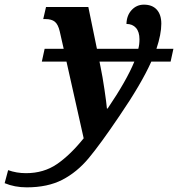

<svg xmlns="http://www.w3.org/2000/svg" viewBox="-177 -566 766 826"><path d="M557 -301H474Q431 -205 336 -66Q255 54 204.5 114.5Q154 175 91 207.5Q28 240 -62 240Q-114 240 -157 222L-142 166Q-106 179 -65 179Q11 179 68 140Q125 101 183 29L109 -301H3L15 -356H97L80 -431Q73 -461 59 -472.5Q45 -484 18 -484H9L21 -536H203L240 -356H418Q423 -374 423 -397Q423 -429 408 -446Q393 -463 367 -463Q368 -500 389.5 -523Q411 -546 442 -546Q478 -546 497.5 -524.5Q517 -503 517 -464Q517 -419 496 -356H569ZM401 -301H251L256 -276Q264 -238 272.5 -180.5Q281 -123 283 -99H286Q368 -220 401 -301Z"/></svg>

Font: Noto Serif Narrow
Style: Bold Italic
Weight: 700
Width: 4
Italic angle: -12°
Designer: Monotype Design Team
Foundry: Monotype Imaging Inc.
Version: Version 1.001